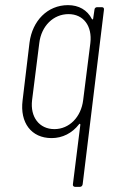

<svg xmlns="http://www.w3.org/2000/svg" viewBox="-20 -530 446 748"><path d="M348 -492 343 -458C343 -454 340 -453 338 -456C320 -491 287 -510 245 -510C165 -510 106 -449 95 -364L68 -139C57 -52 102 8 181 8C223 8 261 -11 288 -46C290 -49 293 -48 293 -44L264 188C263 194 267 198 273 198H291C297 198 301 194 302 188L385 -492C386 -498 383 -502 377 -502H358C353 -502 348 -498 348 -492ZM192 -27C133 -27 97 -74 105 -140L133 -362C141 -429 188 -475 247 -475C305 -475 340 -429 332 -362L304 -140C296 -74 250 -27 192 -27Z"/></svg>

Font: Barlow Condensed ExtraLight
Style: Italic
Weight: 275
Width: 3
Italic angle: -7°
Designer: Jeremy Tribby
Foundry: Tribby Type
Version: Version 1.422;hotconv 1.0.109;makeotfexe 2.5.65596